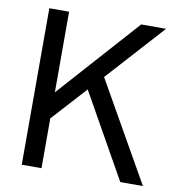

<svg xmlns="http://www.w3.org/2000/svg" viewBox="-79 -779 802 852"><g transform="rotate(10 321.5 -352.5)"><path d="M121 -177 122 -343H165L489 -705H601L345 -422L330 -407ZM75 0V-705H164V0ZM519 0 273 -437 338 -498 621 0Z"/></g></svg>

Font: TikTok Sans 24pt
Style: Regular
Weight: 400
Version: Version 4.000